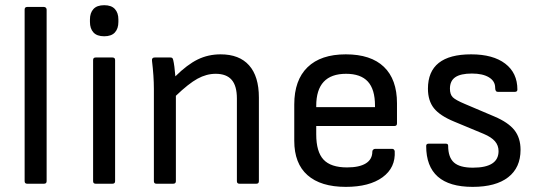

<svg xmlns="http://www.w3.org/2000/svg" viewBox="-20 -710 2078 742"><path d="M85 0Q75.2 0 75.2 -9.8V-672.9Q75.2 -683.1 85 -683.1H149.9Q154.3 -683.1 157.2 -680.2Q160.2 -677.2 160.2 -672.9V-9.8Q160.2 0 149.9 0Z M382.8 -569.8Q354.5 -569.8 341.1 -584.7Q327.6 -599.6 327.6 -625V-634.8Q327.6 -660.2 341.1 -675Q354.5 -689.9 382.8 -689.9Q410.6 -689.9 424.1 -675Q437.5 -660.2 437.5 -634.8V-625Q437.5 -599.6 424.1 -584.7Q410.6 -569.8 382.8 -569.8ZM349.6 0Q339.8 0 339.8 -9.8V-478Q339.8 -487.8 349.6 -487.8H414.6Q424.8 -487.8 424.8 -478V-9.8Q424.8 0 414.6 0Z M584.5 0Q574.7 0 574.7 -9.8V-366.2Q574.7 -415 567.4 -475.1Q565.9 -487.8 577.6 -487.8H638.7Q643.6 -487.8 645.8 -485.8Q647.9 -483.9 649.4 -478Q654.3 -458 657.7 -415Q703.6 -460.4 744.1 -480.2Q784.7 -500 832.5 -500Q904.8 -500 942.6 -457.5Q980.5 -415 980.5 -333V-9.8Q980.5 0 970.7 0H905.3Q895.5 0 895.5 -9.8V-329.1Q895.5 -378.4 875.2 -401.6Q855 -424.8 813.5 -424.8Q777.8 -424.8 743.2 -405.8Q708.5 -386.7 659.7 -339.8V-9.8Q659.7 0 649.4 0Z M1316.4 12.2Q1219.7 12.2 1168.5 -33Q1117.2 -78.1 1117.2 -166V-306.2Q1117.2 -400.4 1168.5 -450.2Q1219.7 -500 1316.4 -500Q1413.1 -500 1463.6 -451.7Q1514.2 -403.3 1514.2 -311V-232.9Q1514.2 -223.1 1504.4 -223.1H1202.1V-190.9Q1202.1 -123.5 1230.2 -93.3Q1258.3 -63 1321.3 -63Q1368.7 -63 1393.8 -78.6Q1418.9 -94.2 1418.9 -124Q1418.9 -128.9 1422.4 -131.8Q1425.8 -134.8 1430.2 -134.8H1495.1Q1503.4 -134.8 1505.4 -126Q1509.3 -62 1458.3 -24.9Q1407.2 12.2 1316.4 12.2ZM1202.1 -295.9H1429.2V-301.8Q1429.2 -364.7 1401.6 -394.8Q1374 -424.8 1317.4 -424.8Q1202.1 -424.8 1202.1 -300.8Z M1806.6 12.2Q1627 12.2 1627 -146Q1627 -154.8 1636.7 -154.8H1702.6Q1711.9 -154.8 1711.9 -147Q1711.9 -102.1 1734.4 -82Q1756.8 -62 1807.6 -62Q1906.7 -62 1906.7 -126Q1906.7 -147.9 1892.8 -164.1Q1878.9 -180.2 1848.6 -192.9L1734.9 -240.2Q1680.2 -262.7 1657 -291.7Q1633.8 -320.8 1633.8 -367.2Q1633.8 -500 1800.8 -500Q1885.3 -500 1932.4 -464.1Q1979.5 -428.2 1979.5 -363.8Q1979.5 -355 1969.7 -355H1903.8Q1893.6 -355 1893.6 -371.1Q1893.6 -396.5 1869.6 -411.1Q1845.7 -425.8 1803.7 -425.8Q1760.3 -425.8 1739.5 -411.6Q1718.8 -397.5 1718.8 -367.2Q1718.8 -345.2 1729.7 -334.2Q1740.7 -323.2 1776.9 -308.1L1890.6 -259.8Q1943.8 -237.3 1967.8 -207.3Q1991.7 -177.2 1991.7 -130.9Q1991.7 -62 1943.8 -24.9Q1896 12.2 1806.6 12.2Z"/></svg>

Font: Sofia Sans
Style: Regular
Weight: 400
Designer: Botio Nikoltchev, Ani Petrova
Foundry: lettersoup
Version: Version 4.100